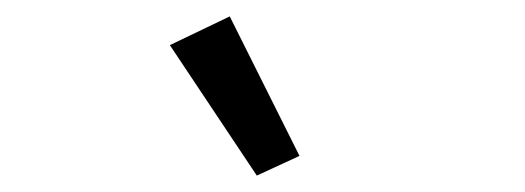

<svg xmlns="http://www.w3.org/2000/svg" viewBox="-20 -799 640 234"><path d="M187 -744 260 -779 345 -609 293 -585Z"/></svg>

Font: IBM Plex Sans Thai Looped
Style: Regular
Weight: 400
Designer: Mike Abbink, Paul van der Laan, Pieter van Rosmalen, Ben Mitchell, Mark Frömberg
Foundry: Bold Monday
Version: Version 1.1